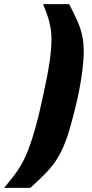

<svg xmlns="http://www.w3.org/2000/svg" viewBox="-94 -763 446 933"><path d="M-74 150Q-49 120 -28.5 93.5Q-8 67 10 36Q28 5 44.5 -38Q61 -81 78.5 -143.5Q96 -206 115 -296Q137 -395 146.5 -459.5Q156 -524 156 -567Q156 -606 150.5 -634.5Q145 -663 136 -689Q127 -715 115 -743H242Q265 -699 281 -663.5Q297 -628 305 -592Q313 -556 313 -509Q313 -488 310 -455Q307 -422 300.5 -379.5Q294 -337 283 -286Q264 -204 247.5 -146Q231 -88 213 -47.5Q195 -7 173 24.5Q151 56 121.5 85.5Q92 115 53 150Z"/></svg>

Font: Saira SemiCondensed Black
Style: Italic
Weight: 900
Width: 4
Italic angle: -12°
Designer: Hector Gatti with collaboration of the Omnibus-Type team
Foundry: Omnibus-Type
Version: Version 1.101